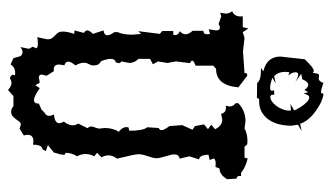

<svg xmlns="http://www.w3.org/2000/svg" viewBox="-196 -630 835 484"><g transform="rotate(90 222.0 -387.5)"><path d="M206.5 10.3Q196.8 1.5 188.5 1.5Q183.6 1.5 176.8 5.4Q168 3.4 168 -2.4L169.4 -7.3L164.6 -7.8Q148.4 -7.8 142.1 3.9L126 -3.4L121.1 -21Q116.7 -26.4 110.8 -26.4Q104.5 -26.4 98.1 -20.5L102.5 -42.5L97.2 -52.2L101.1 -60.1Q101.1 -64.9 90.3 -64.9Q76.7 -64.9 73.2 -63L78.6 -88.9Q78.6 -96.7 75.4 -100.8Q72.3 -105 68.6 -108.4Q64.9 -111.8 62 -116Q59.1 -120.1 59.1 -128.4Q59.1 -139.2 64.9 -156.7L56.2 -157.2L62.5 -181.2Q56.2 -184.6 56.2 -189.5Q56.2 -195.3 64.9 -203.6L56.2 -230.5Q68.4 -231.9 68.4 -240.2Q68.4 -247.1 60.5 -257.8V-266.6Q66.9 -278.8 66.9 -303.7L64.9 -325.2L58.1 -317.9L64.9 -372.6L57.6 -378.4V-406.2H66.9L67.9 -411.1Q67.9 -418.9 58.1 -422.9Q65.9 -429.2 65.9 -437.5Q65.9 -445.3 57.1 -455.1V-481.9Q65.9 -482.4 65.9 -491.2L64.9 -499L53.2 -495.6L56.2 -513.7Q56.2 -523.9 49.3 -523.9Q44.9 -523.9 40 -520.5L20.5 -527.3L11.7 -524.4L13.7 -537.6Q13.7 -547.9 7.8 -554.7Q21 -560.5 21 -575.7L20.5 -581.5H47.9L51.3 -595.7L60.5 -581.5L75.2 -585.9L108.9 -582L164.1 -585.9L163.6 -588.4Q163.6 -592.8 170.4 -592.8L199.7 -570.3Q194.8 -514.2 153.3 -514.2L145 -507.3V-462.4Q132.3 -458 132.3 -454.1Q132.3 -450.7 138.7 -448.7L134.3 -413.1L138.2 -391.6L134.3 -367.7L141.6 -355L127.9 -347.7V-318.4Q138.2 -308.6 138.2 -294.9L134.3 -275.9L138.7 -271L137.2 -261.7Q127.9 -259.8 127.9 -248Q127.9 -239.3 133.8 -224.1Q144.5 -219.2 144.5 -206.1Q144.5 -199.2 141.1 -193.4Q137.7 -187.5 137.7 -181.2Q137.7 -170.9 144.5 -159.7Q134.8 -148.4 134.8 -141.6Q134.8 -134.8 144 -131.8L142.1 -118.7Q142.1 -105 154.8 -105L158.7 -105.5L170.4 -86.9L167.5 -74.7Q167.5 -67.4 175.3 -67.4L188 -69.8L194.3 -58.6L201.7 -69.8Q222.2 -55.2 231.9 -55.2Q240.7 -55.2 240.7 -67.4L255.9 -74.2L263.7 -82Q271.5 -85.4 271.5 -93.3Q271.5 -99.1 268.1 -105.5Q290 -107.4 290 -118.7Q290 -123.5 286.1 -130.4Q295.4 -142.6 295.4 -152.8Q295.4 -159.7 291 -166.5L302.7 -190.4Q298.3 -193.8 298.3 -200.7L303.7 -218.3L302.2 -233.9Q302.2 -253.9 311.5 -269Q299.8 -278.3 299.8 -288.1L300.8 -293.5L309.1 -295.4Q309.1 -330.6 300.3 -340.8L302.2 -369.6Q307.6 -372.1 307.6 -376.5Q307.6 -383.3 297.4 -396.5L294.9 -428.7L306.6 -454.6L297.4 -460.9L293 -483.9L305.2 -493.7L293.9 -502L305.2 -511.7Q296.4 -529.8 280.8 -529.8L266.6 -526.9Q263.7 -539.1 251 -539.1L246.1 -538.6L248 -548.3Q248 -556.6 239.7 -563.5V-570.3Q259.3 -588.4 284.7 -588.4L303.2 -585.9Q316.9 -593.3 335 -593.3L343.3 -592.8L349.6 -585.9H377L378.9 -593.8Q401.4 -588.9 415 -577.1H423.3L422.9 -572.8Q422.9 -566.9 429.7 -565.9L431.2 -542Q419.9 -522.9 404.3 -522.9L400.4 -512.7L392.6 -513.2Q381.8 -513.2 378.9 -508.8L382.8 -498L369.6 -495.1Q369.6 -473.1 381.3 -471.2L373.5 -446.8L379.4 -422.4Q368.7 -420.4 368.7 -408.7Q368.7 -402.3 373.5 -387Q378.4 -371.6 378.4 -363.3Q378.4 -356.9 373.3 -342.3Q368.2 -327.6 368.2 -318.4Q368.2 -310.5 379.4 -264.6Q371.1 -253.4 371.1 -243.2Q371.1 -234.4 376 -225.1L364.7 -214.4L373.5 -207Q367.7 -195.8 367.7 -185.5Q367.7 -174.3 373.5 -163.6Q364.7 -150.9 364.7 -133.8L366.7 -134.3Q369.6 -134.3 369.6 -129.4Q369.6 -122.6 363.8 -105L345.2 -90.3L360.4 -85L356 -76.7Q344.2 -75.7 344.2 -52.7L335.4 -53.7Q319.3 -53.7 319.3 -38.6L320.8 -29.3L303.7 -19L293.5 -22Q289.1 -22 286.1 -18.1Q283.2 -14.2 280 -9.8Q276.9 -5.4 272.7 -1.5Q268.6 2.4 261.2 2.4Q253.4 2.4 247.1 -3.4H221.7ZM241.2 -701.7 257.8 -710.9Q257.8 -711.9 254.6 -718Q251.5 -724.1 246.8 -731Q242.2 -737.8 236.3 -743.4Q230.5 -749 225.1 -749Q218.3 -749 215.8 -734.9L211.4 -746.1L206.5 -736.8Q199.2 -746.6 193.4 -746.6Q185.5 -746.6 179.2 -731.4L165.5 -729L186.5 -713.9Q173.8 -721.2 167.5 -721.2Q161.6 -721.2 161.6 -714.4L163.1 -706.1L169.4 -696.3L161.6 -699.2L160.6 -689Q160.6 -671.4 171.4 -660.6L190.4 -664.6L175.3 -656.2Q191.9 -650.4 200.7 -650.4Q208.5 -650.4 208.5 -655.3L207 -660.2L218.3 -661.1V-658.7Q218.3 -650.9 223.1 -650.9Q229.5 -650.9 235.6 -655.3Q241.7 -659.7 246.8 -666.7Q252 -673.8 255.1 -682.1Q258.3 -690.4 258.3 -697.8L257.8 -703.1ZM214.8 -782.7Q214.8 -784.7 217.3 -784.7Q222.7 -784.7 237.3 -778.8Q281.7 -755.9 291.5 -726.1L310.1 -730L293.9 -720.7L296.4 -703.6Q296.4 -689.5 293.2 -675Q290 -660.6 282.5 -648.9Q274.9 -637.2 262.9 -629.9Q251 -622.6 233.4 -622.6H229L226.1 -617.2L188.5 -617.7Q183.1 -627.4 153.8 -627.4H150.9L159.2 -633.3Q122.1 -642.1 122.1 -676.3L128.9 -737.8Q150.9 -760.7 158.2 -760.7L163.1 -758.3L164.6 -766.1Q164.6 -773.9 170.4 -773.9L177.2 -772.9Q184.6 -772.9 188.5 -784.7Q205.1 -778.8 211.4 -778.8Q214.8 -778.8 214.8 -780.8Z"/></g></svg>

Font: Truetypewriter PolyglOTT
Style: Regular
Weight: 400
Designer: Sergey Beatoff a.k.a. Sam_T
Version: Version 3.76